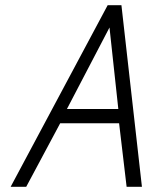

<svg xmlns="http://www.w3.org/2000/svg" viewBox="-20 -720 587 740"><path d="M527 0 448 -700H395L21 0H81L212 -245H439L468 0ZM238 -300 402 -614 436 -300Z"/></svg>

Font: Advent Pro
Style: Italic
Weight: 400
Italic angle: -12°
Designer: VivaRado, Andreas Kalpakidis
Foundry: VivaRado, Andreas Kalpakidis
Version: Version 3.000